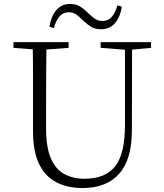

<svg xmlns="http://www.w3.org/2000/svg" viewBox="-20 -936 828 971"><path d="M230 -801Q238 -853 264.5 -884.5Q291 -916 334 -916Q364 -916 385 -903Q406 -890 422 -873Q440 -856 457 -843Q474 -830 499 -830Q527 -830 545 -850.5Q563 -871 574 -909L596 -902Q588 -850 561.5 -819Q535 -788 491 -788Q460 -788 440.5 -800.5Q421 -813 404 -829Q387 -846 369.5 -860Q352 -874 327 -874Q299 -874 281 -853Q263 -832 252 -794ZM397 15Q322 15 265.5 -14Q209 -43 178 -106Q147 -169 147 -271V-387Q147 -472 147 -556Q147 -640 145 -723H215Q214 -641 213.5 -557Q213 -473 213 -387V-286Q213 -193 236.5 -137Q260 -81 304 -56.5Q348 -32 407 -32Q513 -32 562.5 -95Q612 -158 612 -303V-723H648L647 -278Q647 -130 583 -57.5Q519 15 397 15ZM48 -694V-723H327V-694L194 -684H175ZM489 -694V-723H744V-694L636 -684H618Z"/></svg>

Font: Noto Serif SC ExtraLight
Style: Regular
Weight: 200
Designer: Ryoko NISHIZUKA 西塚涼子 (kana & ideographs); Frank Grießhammer (Latin, Greek & Cyrillic); Wenlong ZHANG 张文龙 (bopomofo); San
Foundry: Adobe
Version: Version 2.002-H1;hotconv 1.1.0;makeotfexe 2.6.0